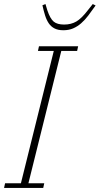

<svg xmlns="http://www.w3.org/2000/svg" viewBox="-27 -926 491 946"><path d="M-2 -23H76L238 -675H160L165 -698H358L353 -675H275L113 -23H191L186 0H-7ZM285 -777Q259 -777 241.5 -786Q224 -795 213 -811.5Q202 -828 195 -850.5Q188 -873 182 -900L197 -906L206 -876Q220 -834 237.5 -819.5Q255 -805 289 -805Q323 -805 349 -820Q375 -835 407 -877L430 -906L444 -899Q425 -872 408 -849.5Q391 -827 372.5 -811Q354 -795 333 -786Q312 -777 285 -777Z"/></svg>

Font: IBM Plex Serif ExtraLight
Style: Italic
Weight: 200
Italic angle: -14°
Designer: Mike Abbink, Paul van der Laan, Pieter van Rosmalen
Foundry: Bold Monday
Version: Version 2.5